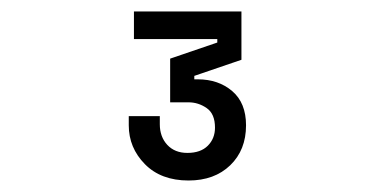

<svg xmlns="http://www.w3.org/2000/svg" viewBox="-20 -720 652 334"><path d="M308 -406Q260 -406 232 -434.5Q204 -463 204 -502V-518H258V-504Q258 -482 271 -468Q284 -454 306 -454Q329 -454 341.5 -466.5Q354 -479 354 -498Q354 -522 339.5 -532Q325 -542 308 -542H276V-618L358 -646V-652H213V-700H400V-616L318 -588V-582H324Q360 -582 384 -561.5Q408 -541 408 -502Q408 -459 380.5 -432.5Q353 -406 308 -406Z"/></svg>

Font: Space Mono
Style: Regular
Weight: 400
Monospace: yes
Designer: Colophon Foundry + Benjamin Critton
Foundry: Colophon Foundry & Benjamin Critton
Version: Version 1.003; ttfautohint (v1.8.4.7-5d5b)